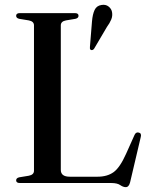

<svg xmlns="http://www.w3.org/2000/svg" viewBox="-20 -754 619 791"><path d="M291 -676.5 252 -670Q230.5 -666 230.5 -649.5V-54Q230.5 -26 267.5 -26H382Q422 -26 448 -44.8Q474 -63.5 499.5 -120.5L534 -197.5Q539.5 -210.5 551 -208Q564 -205.5 560 -190L516 -3Q511 17 498 17Q487.5 17 475.2 8.5Q463 0 438.5 0H62Q46.5 0 46.5 -11Q46.5 -20.5 59 -23.5L98.5 -30Q120 -34 120 -50.5V-649.5Q120 -666 98.5 -670L59 -676.5Q46.5 -679.5 46.5 -689Q46.5 -700 62 -700H288.5Q303.5 -700 303.5 -689Q303.5 -679.5 291 -676.5ZM359 -666Q361.5 -695.5 369.8 -713Q378 -730.5 398 -733.5Q415.5 -736.5 427.2 -727.2Q439 -718 441.5 -704.5Q444.5 -688.5 438.2 -673.5Q432 -658.5 420.5 -643L367.5 -553Q362 -546 355 -548Q351 -550 350.5 -553.5Q350 -557 350.5 -561Z"/></svg>

Font: Fraunces 72pt
Style: Regular
Weight: 400
Version: Version 1.000;[0bf87f6ff]